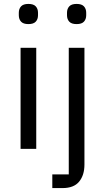

<svg xmlns="http://www.w3.org/2000/svg" viewBox="-20 -760 536 980"><path d="M125 -637Q99 -637 87.5 -649.5Q76 -662 76 -682V-695Q76 -715 87.5 -727.5Q99 -740 125 -740Q151 -740 162.5 -727.5Q174 -715 174 -695V-682Q174 -662 162.5 -649.5Q151 -637 125 -637ZM85 -516H165V0H85ZM331 -516H411V80Q411 134 384 167Q357 200 299 200H247V130H331ZM371 -637Q345 -637 333.5 -649.5Q322 -662 322 -682V-695Q322 -715 333.5 -727.5Q345 -740 371 -740Q397 -740 408.5 -727.5Q420 -715 420 -695V-682Q420 -662 408.5 -649.5Q397 -637 371 -637Z"/></svg>

Font: IBM Plex Sans Arabic
Style: Regular
Weight: 400
Designer: Mike Abbink, Paul van der Laan, Pieter van Rosmalen, Wael Morcos, Khajak Apelian
Foundry: Bold Monday
Version: Version 1.1